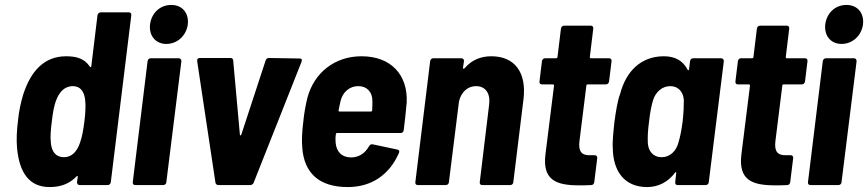

<svg xmlns="http://www.w3.org/2000/svg" viewBox="-20 -750 3518 778"><path d="M375 -688 350 -482C350 -478 347 -476 344 -480C323 -512 291 -522 248 -522C162 -522 106 -466 74 -367C64 -333 57 -302 53 -262C48 -221 46 -186 49 -151C58 -51 98 8 181 8C224 8 260 -4 290 -35C293 -39 296 -37 295 -33L292 -12C292 -5 296 0 303 0H416C423 0 428 -5 429 -12L512 -688C513 -695 509 -700 502 -700H389C382 -700 376 -695 375 -688ZM304 -171C292 -136 271 -113 239 -113C206 -113 189 -136 186 -172C183 -197 186 -227 190 -258C194 -291 198 -321 209 -347C222 -380 244 -401 275 -401C306 -401 321 -379 325 -346C328 -320 326 -290 322 -258C318 -226 313 -196 304 -171Z M654 -572C699 -572 735 -606 741 -651C746 -698 718 -730 674 -730C629 -730 594 -698 588 -651C583 -606 610 -572 654 -572ZM528 0H641C648 0 654 -5 654 -12L715 -502C715 -509 711 -514 704 -514H591C584 -514 579 -509 578 -502L518 -12C517 -5 521 0 528 0Z M865 0H993C1000 0 1006 -4 1008 -10L1202 -500C1205 -509 1202 -513 1194 -513L1070 -515C1063 -515 1058 -511 1056 -504L958 -205C956 -200 952 -200 952 -205L925 -504C925 -511 921 -515 914 -515H790C782 -515 778 -511 779 -502L853 -10C854 -4 859 0 865 0Z M1404 -112C1364 -112 1343 -136 1340 -172C1339 -182 1339 -193 1341 -206C1341 -209 1343 -211 1346 -211H1603C1610 -211 1615 -215 1616 -223C1620 -254 1625 -300 1628 -335C1633 -445 1566 -522 1445 -522C1336 -522 1253 -455 1226 -355C1219 -328 1212 -290 1209 -257C1204 -217 1202 -181 1205 -149C1213 -50 1272 8 1389 8C1485 8 1557 -41 1596 -129C1600 -137 1598 -142 1590 -144L1491 -165C1483 -167 1479 -163 1475 -157C1460 -130 1436 -113 1404 -112ZM1432 -401C1467 -401 1489 -377 1489 -341C1489 -329 1489 -316 1488 -303C1488 -300 1486 -298 1483 -298H1356C1353 -298 1351 -300 1352 -303C1355 -317 1357 -329 1360 -341C1369 -377 1396 -401 1432 -401Z M1971 -522C1931 -522 1893 -509 1863 -474C1859 -470 1856 -471 1856 -475L1860 -502C1861 -509 1856 -514 1849 -514H1736C1729 -514 1724 -509 1723 -502L1663 -12C1662 -5 1666 0 1673 0H1786C1793 0 1799 -5 1799 -12L1840 -340C1849 -377 1875 -401 1909 -401C1947 -401 1968 -372 1962 -326L1924 -12C1923 -5 1927 0 1934 0H2047C2054 0 2060 -5 2060 -12L2101 -346C2115 -456 2066 -522 1971 -522Z M2448 -420 2458 -502C2459 -509 2455 -514 2448 -514H2374C2371 -514 2370 -516 2370 -519L2384 -634C2385 -641 2381 -646 2374 -646H2266C2259 -646 2254 -641 2253 -634L2239 -519C2239 -516 2236 -514 2234 -514H2189C2182 -514 2177 -509 2176 -502L2166 -420C2165 -413 2169 -408 2176 -408H2221C2223 -408 2225 -406 2225 -403L2190 -123C2178 -20 2234 1 2326 1C2342 1 2358 1 2375 0C2383 0 2387 -5 2388 -12L2400 -109C2401 -116 2397 -121 2390 -121H2371C2337 -120 2323 -136 2328 -178L2356 -403C2356 -406 2358 -408 2361 -408H2435C2442 -408 2447 -413 2448 -420Z M2776 -502 2772 -469C2771 -464 2768 -464 2766 -468C2747 -505 2714 -522 2670 -522C2578 -522 2517 -462 2493 -370C2483 -346 2475 -295 2470 -258C2466 -222 2461 -173 2463 -151C2464 -54 2512 8 2602 8C2646 8 2686 -11 2715 -50C2718 -54 2721 -53 2720 -48L2716 -12C2715 -5 2719 0 2726 0H2839C2846 0 2852 -5 2852 -12L2913 -502C2913 -509 2909 -514 2902 -514H2789C2782 -514 2777 -509 2776 -502ZM2729 -172C2720 -138 2695 -113 2661 -113C2627 -113 2607 -137 2605 -171C2604 -195 2605 -220 2610 -257C2614 -294 2619 -319 2626 -343C2636 -377 2663 -401 2696 -401C2729 -401 2749 -377 2751 -344C2751 -319 2750 -294 2746 -257C2741 -220 2736 -195 2729 -172Z M3242 -420 3252 -502C3253 -509 3249 -514 3242 -514H3168C3165 -514 3164 -516 3164 -519L3178 -634C3179 -641 3175 -646 3168 -646H3060C3053 -646 3048 -641 3047 -634L3033 -519C3033 -516 3030 -514 3028 -514H2983C2976 -514 2971 -509 2970 -502L2960 -420C2959 -413 2963 -408 2970 -408H3015C3017 -408 3019 -406 3019 -403L2984 -123C2972 -20 3028 1 3120 1C3136 1 3152 1 3169 0C3177 0 3181 -5 3182 -12L3194 -109C3195 -116 3191 -121 3184 -121H3165C3131 -120 3117 -136 3122 -178L3150 -403C3150 -406 3152 -408 3155 -408H3229C3236 -408 3241 -413 3242 -420Z M3390 -572C3435 -572 3471 -606 3477 -651C3482 -698 3454 -730 3410 -730C3365 -730 3330 -698 3324 -651C3319 -606 3346 -572 3390 -572ZM3264 0H3377C3384 0 3390 -5 3390 -12L3451 -502C3451 -509 3447 -514 3440 -514H3327C3320 -514 3315 -509 3314 -502L3254 -12C3253 -5 3257 0 3264 0Z"/></svg>

Font: Barlow Semi Condensed
Style: Bold Italic
Weight: 700
Width: 4
Italic angle: -7°
Designer: Jeremy Tribby
Foundry: Tribby Type
Version: Version 1.422;hotconv 1.0.109;makeotfexe 2.5.65596